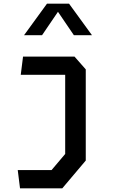

<svg xmlns="http://www.w3.org/2000/svg" viewBox="-20 -830 660 1050"><path d="M89.5 200H320.5L449 48V-450.5L387.5 -520.5H106L93.5 -421H336.5V12L262 100H77ZM111.5 -637.5H210L297 -765.5L384 -637.5H483L357.5 -810H237Z"/></svg>

Font: Monaspace Krypton Medium
Style: Regular
Weight: 500
Designer: Riley Cran & the Lettermatic Team
Foundry: Lettermatic
Version: Version 1.101 (Monaspace Krypton)